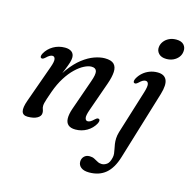

<svg xmlns="http://www.w3.org/2000/svg" viewBox="-131 -825 1189 1202"><g transform="rotate(15 463.5 -224.5)"><path d="M77.5 -366Q71.6 -368.9 71.7 -376.7Q71.9 -384.5 77.8 -395.9Q96 -428.9 129.8 -448.6Q163.7 -468.2 204.9 -468.2Q232.5 -468.2 248.5 -455.9Q264.4 -443.6 264.4 -419.5Q264.4 -405.2 258.7 -386.6Q252.9 -368 242.3 -341.8Q231.7 -315.6 216.4 -278.6Q201.1 -241.5 181.9 -190L179.9 -211.3Q208.8 -283.7 245.1 -333.1Q281.4 -382.4 320.1 -412.3Q358.8 -442.1 395.8 -455.2Q432.7 -468.2 463 -468.2Q505.2 -468.2 522.8 -450.3Q540.3 -432.3 538.5 -399.3Q536.7 -366.2 520.6 -320.6L453.6 -130.4Q439.5 -91 443.3 -75.2Q447.1 -59.4 460.4 -59.4Q468.6 -59.4 477.9 -64.6Q487.1 -69.7 500.4 -82.5Q508.8 -90.1 514.3 -92.2Q519.8 -94.2 524.9 -91.7Q530.8 -88.8 530.7 -81Q530.5 -73.2 524.6 -61.8Q506.6 -28.8 473.1 -9.2Q439.5 10.5 398.7 10.5Q367.7 10.5 351.9 -3.7Q336.1 -17.8 335.5 -44.9Q334.8 -72 348.1 -110.3L416.6 -306Q434.7 -355.8 429 -375.8Q423.3 -395.9 396.1 -395.9Q375.3 -395.9 348.6 -382.3Q321.9 -368.8 293.7 -341.8Q265.4 -314.8 239.6 -274Q213.8 -233.3 194.3 -179Q183.5 -148.1 177.2 -129.3Q170.9 -110.4 168.5 -99.5Q166 -88.5 166 -80.8Q166 -67.6 170.1 -58.6Q174.2 -49.5 174.2 -36.6Q174.2 -15.2 151.3 -2.4Q128.4 10.5 89.6 10.5Q58.2 10.5 51.6 -13.4Q45 -37.2 63.1 -87.2L148.8 -327.3Q163 -366.7 159.3 -382.5Q155.6 -398.3 142 -398.3Q134.1 -398.3 124.7 -393.2Q115.3 -388.2 102 -375.2Q93.6 -367.8 88.1 -365.7Q82.6 -363.7 77.5 -366ZM858.8 -343.4 723.2 102.8Q700.7 177.1 658.6 212.5Q616.4 247.9 551.4 247.9Q516.7 247.9 498.7 233.6Q480.6 219.3 480.6 196.9Q480.6 176.7 493.9 162.7Q507.1 148.8 530.1 148.8Q547.4 148.8 560.6 155.6Q573.8 162.4 586.3 169.4Q598.8 176.5 614 176.5Q630.6 176.5 646.8 165.2Q663 154 670.7 119.9Q673.7 106.9 672.4 93.5Q671 80.1 667.7 65.2Q664.3 50.4 661.9 33.6Q659.4 16.8 660.2 -2.5Q661 -21.8 667.7 -44.5L755.5 -327.3Q767.9 -367.7 763.8 -383Q759.6 -398.3 745.7 -398.3Q736.9 -398.3 727.5 -393.2Q718.1 -388.2 704.8 -375.2Q696.4 -367.8 690.9 -365.7Q685.4 -363.7 680.3 -366Q674.4 -368.9 674.6 -376.7Q674.7 -384.5 680.6 -395.9Q692.7 -417.9 711.6 -434.1Q730.4 -450.3 754.3 -459.3Q778.2 -468.2 804.8 -468.2Q848.9 -468.2 863.4 -437.5Q877.8 -406.7 858.8 -343.4ZM834.3 -563.7Q801.9 -563.7 784.9 -581.4Q767.8 -599.2 770.8 -624.2Q772.9 -643.8 785.4 -660.5Q797.8 -677.1 818.3 -687.2Q838.7 -697.2 864.7 -697.2Q898.7 -697.2 914.5 -679.4Q930.2 -661.5 926.9 -636Q925.1 -615.8 912.6 -599.4Q900 -583 879.9 -573.3Q859.8 -563.7 834.3 -563.7Z"/></g></svg>

Font: Fraunces
Style: Italic
Weight: 900
Italic angle: -16°
Version: Version 1.000;[0bf87f6ff]